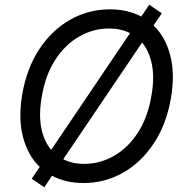

<svg xmlns="http://www.w3.org/2000/svg" viewBox="-20 -776 803 826"><path d="M170.5 29.8 116.5 -7.1 150.9 -57.9Q100.1 -106.5 79.2 -185.5Q58.2 -264.6 75.3 -367.9Q94.5 -481.5 148.8 -564.1Q203.1 -646.7 282 -691.2Q360.8 -735.8 453.1 -735.8Q529.1 -735.8 587.7 -704.9L622.2 -755.7L676.1 -718.8L640.6 -666.5Q691.4 -617.9 712.2 -538.9Q733 -459.9 715.9 -356.5Q696.7 -242.9 642.4 -160.3Q588.1 -77.8 509.6 -33.2Q431.1 11.4 339.5 11.4Q263.1 11.4 203.8 -19.9ZM200.3 -131.4 539.4 -633.5Q499.6 -653.4 448.9 -653.4Q381.4 -653.4 321 -619.1Q260.7 -584.9 217.7 -518.6Q174.7 -452.4 159.1 -356.5Q146.3 -280.2 158 -223.7Q169.7 -167.3 200.3 -131.4ZM632.1 -367.9Q644.9 -443.9 633.2 -500.4Q621.4 -556.8 591.3 -593L252.1 -90.9Q291.5 -71 342.3 -71Q409.8 -71 470.2 -105.3Q530.5 -139.6 573.5 -205.8Q616.5 -272 632.1 -367.9Z"/></svg>

Font: Inter UI
Style: Italic
Weight: 400
Italic angle: -9.39999°
Designer: Rasmus Andersson
Foundry: rsms
Version: 3.2;8d6f07862